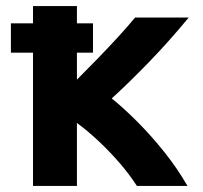

<svg xmlns="http://www.w3.org/2000/svg" viewBox="-20 -597 671 634"><path d="M287 -423V-520H234V-577H89V-520H16V-423H89V17H234V-191Q267 -167 303.5 -133Q340 -99 373.5 -60.5Q407 -22 432 17H599Q567 -39 524.5 -92.5Q482 -146 436.5 -192Q391 -238 349 -272Q403 -321 470.5 -390.5Q538 -460 603 -539H426Q403 -511 370 -475Q337 -439 301.5 -402.5Q266 -366 234 -334V-423Z"/></svg>

Font: Repo Bold
Style: Bold
Weight: 700
Designer: Stefan Peev
Foundry: Context Ltd
Version: Version 1.502